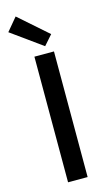

<svg xmlns="http://www.w3.org/2000/svg" viewBox="-142 -921 549 967"><g transform="rotate(-15 132.5 -437.5)"><path d="M86 0V-655H188V0ZM152 -692 -9 -808 47 -875 197 -743Z"/></g></svg>

Font: Assistant ExtraLight SemiBold
Style: Regular
Weight: 600
Version: Version 3.000